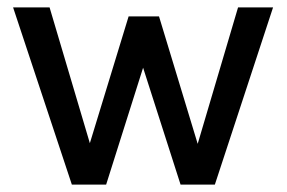

<svg xmlns="http://www.w3.org/2000/svg" viewBox="-20 -501 778 521"><path d="M15.5 -481H114.5L229 -95H218.5L329 -456.5H411.5L521.5 -94H511.5L626 -481H721L563 0H470L361 -340H375.5L268 0H175Z"/></svg>

Font: Karla Medium
Style: Regular
Weight: 500
Designer: Jonathan Pinhorn
Version: Version 2.001